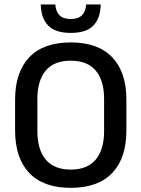

<svg xmlns="http://www.w3.org/2000/svg" viewBox="-20 -846 647 878"><path d="M303.5 13Q178.5 13 113.8 -55Q49 -123 49 -249.5V-390Q49 -516 113.8 -584Q178.5 -652 303.5 -652Q428.5 -652 493.2 -584Q558 -516 558 -390V-249.5Q558 -123 493.2 -55Q428.5 13 303.5 13ZM303.5 -70.5Q379.5 -70.5 417.8 -116.2Q456 -162 456 -245.5V-394Q456 -478 417.8 -523.2Q379.5 -568.5 303.5 -568.5Q227.5 -568.5 189.2 -523.2Q151 -478 151 -394V-245.5Q151 -162 189.2 -116.2Q227.5 -70.5 303.5 -70.5ZM303.5 -695.5Q232.5 -695.5 200 -729.5Q167.5 -763.5 166.5 -825.5H233Q235 -793.5 252 -776.2Q269 -759 303.5 -759Q337.5 -759 354.8 -776.2Q372 -793.5 374 -825.5H440.5Q439.5 -763.5 407.2 -729.5Q375 -695.5 303.5 -695.5Z"/></svg>

Font: Anek Latin Medium
Style: Regular
Weight: 500
Designer: Yesha Goshar
Foundry: Ek Type
Version: Version 1.003